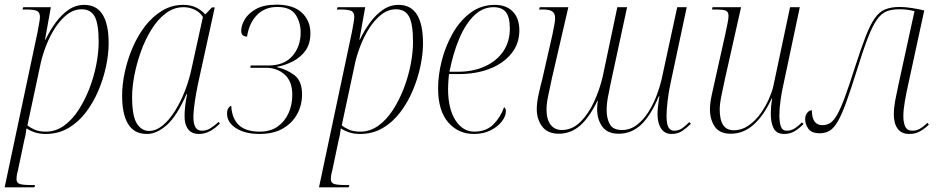

<svg xmlns="http://www.w3.org/2000/svg" viewBox="-30 -567 4040 827"><path d="M132 -430Q136 -453 139 -469Q142 -485 142 -494Q142 -515 128 -520.5Q114 -526 83 -526H67L70 -536H189L164 -396H166Q185 -436 210 -470Q235 -504 265.5 -525Q296 -546 333 -546Q438 -546 438 -380Q438 -335 427 -282.5Q416 -230 394.5 -178.5Q373 -127 340.5 -84Q308 -41 264.5 -15.5Q221 10 167 10Q141 10 121 3.5Q101 -3 84 -14Q82 -1 80.5 10Q79 21 75 35L47 168Q44 178 42.5 187.5Q41 197 41 204Q41 221 55.5 225.5Q70 230 103 230H121L118 240H-10ZM168 0Q210 0 245.5 -25.5Q281 -51 308.5 -93.5Q336 -136 355.5 -187Q375 -238 385 -290Q395 -342 395 -386Q395 -464 378 -495.5Q361 -527 322 -527Q288 -527 259 -504.5Q230 -482 207.5 -447Q185 -412 169.5 -372.5Q154 -333 146 -298L88 -27Q97 -19 117 -9.5Q137 0 168 0Z M603 10Q548 10 522 -32.5Q496 -75 496 -155Q496 -203 507.5 -256.5Q519 -310 541 -361.5Q563 -413 595 -454.5Q627 -496 668.5 -521Q710 -546 759 -546Q792 -546 815 -534.5Q838 -523 854 -505L883 -535H895L822 -202Q818 -183 813.5 -156.5Q809 -130 806 -104.5Q803 -79 803 -63Q803 -35 811.5 -19.5Q820 -4 840 -4Q859 -4 875.5 -14Q892 -24 912 -42L917 -35Q899 -16 876 -3Q853 10 827 10Q795 10 779.5 -11.5Q764 -33 765 -70Q765 -88 768 -113Q771 -138 776 -161H773Q732 -67 688.5 -28.5Q645 10 603 10ZM612 -3Q642 -3 670.5 -26.5Q699 -50 723.5 -89Q748 -128 766.5 -175.5Q785 -223 795 -271L844 -494Q831 -515 808 -525.5Q785 -536 761 -536Q719 -536 684.5 -510Q650 -484 623 -441Q596 -398 577.5 -346.5Q559 -295 549 -243.5Q539 -192 539 -149Q539 -67 559.5 -35Q580 -3 612 -3Z M1088 10Q1025 10 986.5 -15Q948 -40 948 -77Q948 -94 954.5 -102.5Q961 -111 966 -111Q969 -56 999 -28Q1029 0 1089 0Q1135 0 1166 -22Q1197 -44 1213 -80Q1229 -116 1229 -158Q1229 -217 1196 -246Q1163 -275 1117 -275H1048L1050 -285H1127Q1194 -285 1229.5 -326Q1265 -367 1265 -427Q1265 -471 1243 -504Q1221 -537 1164 -537Q1111 -537 1077 -502.5Q1043 -468 1034 -409Q1022 -410 1015.5 -415.5Q1009 -421 1009 -435Q1009 -457 1024 -483Q1039 -509 1072.5 -528Q1106 -547 1162 -547Q1233 -547 1270 -512.5Q1307 -478 1307 -424Q1307 -379 1286.5 -350Q1266 -321 1233 -303.5Q1200 -286 1162 -279V-278Q1206 -268 1238.5 -243Q1271 -218 1271 -161Q1271 -114 1250 -75.5Q1229 -37 1188.5 -13.5Q1148 10 1088 10Z M1486 -430Q1490 -453 1493 -469Q1496 -485 1496 -494Q1496 -515 1482 -520.5Q1468 -526 1437 -526H1421L1424 -536H1543L1518 -396H1520Q1539 -436 1564 -470Q1589 -504 1619.5 -525Q1650 -546 1687 -546Q1792 -546 1792 -380Q1792 -335 1781 -282.5Q1770 -230 1748.5 -178.5Q1727 -127 1694.5 -84Q1662 -41 1618.5 -15.5Q1575 10 1521 10Q1495 10 1475 3.5Q1455 -3 1438 -14Q1436 -1 1434.5 10Q1433 21 1429 35L1401 168Q1398 178 1396.5 187.5Q1395 197 1395 204Q1395 221 1409.5 225.5Q1424 230 1457 230H1475L1472 240H1344ZM1522 0Q1564 0 1599.5 -25.5Q1635 -51 1662.5 -93.5Q1690 -136 1709.5 -187Q1729 -238 1739 -290Q1749 -342 1749 -386Q1749 -464 1732 -495.5Q1715 -527 1676 -527Q1642 -527 1613 -504.5Q1584 -482 1561.5 -447Q1539 -412 1523.5 -372.5Q1508 -333 1500 -298L1442 -27Q1451 -19 1471 -9.5Q1491 0 1522 0Z M2011 10Q1944 10 1900.5 -40Q1857 -90 1857 -187Q1857 -244 1873 -306.5Q1889 -369 1920 -423.5Q1951 -478 1996.5 -512Q2042 -546 2101 -546Q2151 -546 2179 -517Q2207 -488 2207 -436Q2207 -378 2172 -335.5Q2137 -293 2078.5 -270.5Q2020 -248 1947 -248H1904Q1903 -241 1901.5 -220.5Q1900 -200 1900 -183Q1900 -99 1931.5 -49.5Q1963 0 2013 0Q2064 0 2095 -31Q2126 -62 2141 -105Q2149 -101 2149 -88Q2149 -67 2132 -44.5Q2115 -22 2084 -6Q2053 10 2011 10ZM1943 -258Q2008 -258 2058.5 -281Q2109 -304 2137.5 -345.5Q2166 -387 2166 -444Q2166 -493 2149 -514.5Q2132 -536 2096 -536Q2048 -536 2010.5 -498.5Q1973 -461 1947 -398Q1921 -335 1906 -258Z M2863 10Q2833 10 2817.5 -13.5Q2802 -37 2802 -77Q2802 -90 2804.5 -111Q2807 -132 2810 -153H2808Q2773 -69 2731.5 -30Q2690 9 2635 9Q2586 9 2564 -22Q2542 -53 2542 -97Q2542 -105 2543 -116Q2544 -127 2545 -133L2544 -134Q2508 -60 2468 -25.5Q2428 9 2377 9Q2329 9 2305.5 -22Q2282 -53 2282 -97Q2282 -124 2290 -160.5Q2298 -197 2306 -227L2349 -416Q2354 -441 2357.5 -459Q2361 -477 2361 -488Q2361 -510 2348.5 -518Q2336 -526 2309 -526H2292L2295 -536H2418L2347 -229Q2339 -190 2331.5 -155.5Q2324 -121 2324 -96Q2324 -53 2341.5 -30Q2359 -7 2390 -7Q2434 -7 2469 -41Q2504 -75 2528.5 -128Q2553 -181 2566 -237L2629 -536H2671L2601 -211Q2595 -182 2589 -151Q2583 -120 2583 -92Q2583 -56 2597 -31.5Q2611 -7 2649 -7Q2684 -7 2712.5 -28.5Q2741 -50 2762.5 -84Q2784 -118 2798 -155Q2812 -192 2819 -222L2887 -536H2928L2860 -217Q2850 -172 2845.5 -132Q2841 -92 2841 -69Q2841 -32 2849.5 -18Q2858 -4 2874 -4Q2894 -4 2909 -15Q2924 -26 2939 -41L2946 -34Q2930 -18 2910 -4Q2890 10 2863 10Z M3348 10Q3315 10 3302.5 -14Q3290 -38 3290 -78Q3290 -88 3291 -103.5Q3292 -119 3296 -143H3294Q3260 -69 3216 -30Q3172 9 3118 9Q3069 9 3048.5 -22Q3028 -53 3028 -96Q3028 -123 3036 -159.5Q3044 -196 3051 -227L3093 -415Q3098 -438 3103 -462.5Q3108 -487 3108 -498Q3108 -516 3096.5 -521Q3085 -526 3054 -526H3037L3039 -536H3162L3093 -229Q3086 -197 3078 -158Q3070 -119 3070 -95Q3070 -6 3130 -6Q3165 -6 3194.5 -26.5Q3224 -47 3246 -78Q3268 -109 3282 -141Q3296 -173 3301 -196L3373 -536H3415L3344 -201Q3337 -171 3332 -134.5Q3327 -98 3327 -70Q3327 -40 3333.5 -22Q3340 -4 3359 -4Q3378 -4 3394 -14.5Q3410 -25 3424 -40L3431 -33Q3416 -17 3395.5 -3.5Q3375 10 3348 10Z M3887 10Q3853 10 3836.5 -12.5Q3820 -35 3820 -74Q3820 -102 3825.5 -132Q3831 -162 3839 -198L3909 -519Q3892 -523 3878 -525Q3864 -527 3843 -527Q3811 -527 3788.5 -518Q3766 -509 3747 -482Q3728 -455 3708 -403.5Q3688 -352 3662 -268Q3635 -182 3615.5 -128Q3596 -74 3579 -44.5Q3562 -15 3543.5 -4Q3525 7 3501 7Q3465 7 3451.5 -13Q3438 -33 3438 -53Q3438 -69 3446.5 -80.5Q3455 -92 3467 -92Q3467 -28 3512 -28Q3532 -28 3547 -38Q3562 -48 3577 -75Q3592 -102 3610 -151Q3628 -200 3653 -279Q3679 -359 3698.5 -409.5Q3718 -460 3737.5 -488Q3757 -516 3782.5 -526.5Q3808 -537 3845 -537Q3869 -537 3897.5 -532.5Q3926 -528 3951 -522L3881 -199Q3874 -168 3867.5 -131Q3861 -94 3861 -67Q3861 -38 3869.5 -21Q3878 -4 3899 -4Q3918 -4 3932.5 -12.5Q3947 -21 3965 -38L3971 -30Q3953 -13 3933 -1.5Q3913 10 3887 10Z"/></svg>

Font: Noto Serif Display SemiCondensed ExtraLight
Style: Italic
Weight: 200
Width: 4
Italic angle: -12°
Designer: Monotype Design Team
Foundry: Monotype Imaging Inc.
Version: Version 2.009